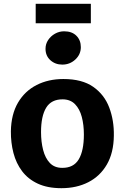

<svg xmlns="http://www.w3.org/2000/svg" viewBox="-20 -978 654 1006"><path d="M302 8Q229 8 178 -15.8Q127 -39.5 95.8 -81Q64.5 -122.5 50.5 -176.2Q36.5 -230 37 -290Q38.5 -379 74.2 -440Q110 -501 171.8 -532.5Q233.5 -564 312 -564Q410 -564 468.5 -523Q527 -482 552.5 -414.2Q578 -346.5 576.5 -267Q575.5 -177.5 540 -116.2Q504.5 -55 443 -23.5Q381.5 8 302 8ZM306 -98.5Q365.5 -98 392.5 -143Q419.5 -188 419.5 -273.5Q419.5 -324 408.5 -365.5Q397.5 -407 373.2 -432Q349 -457 309 -457.5Q249 -458 222 -413.8Q195 -369.5 195 -286Q195 -235 206 -192.2Q217 -149.5 241.2 -124Q265.5 -98.5 306 -98.5ZM306.5 -639.5Q269.5 -639.5 244 -662.5Q218.5 -685.5 218.5 -722.5Q218.5 -747.5 232.2 -768.2Q246 -789 268.2 -801.5Q290.5 -814 316 -814Q357 -814 380.2 -790.8Q403.5 -767.5 403.5 -731Q403.5 -693 374.8 -666.2Q346 -639.5 306.5 -639.5ZM167 -856V-958H456V-856Z"/></svg>

Font: Koeln Type Sans
Style: Bold
Weight: 700
Designer: Eben Sorkin
Foundry: Eben Sorkin
Version: Version 2.001